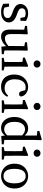

<svg xmlns="http://www.w3.org/2000/svg" viewBox="1361 -2141 793 3555"><g transform="rotate(90 1757.5 -363.5)"><path d="M200 13Q158 13 123 3.5Q88 -6 51 -25L47 -135H102L128 -16H87V-69Q112 -50 140 -41Q168 -32 202 -32Q240 -32 265 -41.5Q290 -51 302 -68.5Q314 -86 314 -108Q314 -140 291 -159.5Q268 -179 221 -195L175 -212Q139 -226 111.5 -244Q84 -262 69 -287.5Q54 -313 54 -347Q54 -384 74 -416Q94 -448 133 -468Q172 -488 228 -488Q269 -488 302.5 -477.5Q336 -467 368 -447L364 -345H312L292 -447H329V-404Q305 -423 279.5 -432.5Q254 -442 227 -442Q181 -442 157.5 -423.5Q134 -405 134 -374Q134 -341 154.5 -324Q175 -307 226 -288L257 -277Q307 -259 337.5 -236.5Q368 -214 381.5 -188Q395 -162 395 -130Q395 -92 373 -59.5Q351 -27 308 -7Q265 13 200 13Z M657 13Q596 13 561 -27.5Q526 -68 527 -167L530 -431L551 -411L459 -431V-467L606 -481L616 -471L611 -342V-176Q611 -111 631 -84.5Q651 -58 691 -58Q716 -58 741.5 -66.5Q767 -75 792.5 -92Q818 -109 842 -134L857 -91H842Q815 -55 784 -32Q753 -9 721 2Q689 13 657 13ZM844 8 831 -109V-111L834 -417L763 -431V-467L908 -481L918 -471L915 -342V-50L983 -36V0Z M1052 0V-36L1161 -56H1184L1284 -36V0ZM1125 0Q1126 -23 1126.5 -60.5Q1127 -98 1127.5 -138.5Q1128 -179 1128 -210V-257Q1128 -298 1127.5 -325.5Q1127 -353 1125 -383L1046 -392V-427L1201 -488L1216 -478L1213 -342V-210Q1213 -179 1213.5 -138.5Q1214 -98 1214.5 -60.5Q1215 -23 1216 0ZM1165 -589Q1137 -589 1117.5 -607Q1098 -625 1098 -653Q1098 -681 1117.5 -699Q1137 -717 1165 -717Q1193 -717 1212.5 -699Q1232 -681 1232 -653Q1232 -625 1212.5 -607Q1193 -589 1165 -589Z M1587 13Q1516 13 1465 -16.5Q1414 -46 1387 -101Q1360 -156 1360 -232Q1360 -313 1392.5 -370Q1425 -427 1478 -457.5Q1531 -488 1591 -488Q1636 -488 1674 -471Q1712 -454 1737 -424.5Q1762 -395 1768 -358Q1764 -339 1752.5 -329.5Q1741 -320 1722 -320Q1697 -320 1684.5 -333.5Q1672 -347 1667 -368L1643 -455L1691 -417Q1666 -431 1641 -436.5Q1616 -442 1595 -442Q1553 -442 1519.5 -419.5Q1486 -397 1467 -352.5Q1448 -308 1448 -242Q1448 -175 1470 -133Q1492 -91 1528.5 -71.5Q1565 -52 1610 -52Q1635 -52 1658.5 -57.5Q1682 -63 1705 -77.5Q1728 -92 1750 -118L1772 -100Q1753 -64 1727.5 -39Q1702 -14 1668 -0.5Q1634 13 1587 13Z M1838 0V-36L1947 -56H1970L2070 -36V0ZM1911 0Q1912 -23 1912.5 -60.5Q1913 -98 1913.5 -138.5Q1914 -179 1914 -210V-257Q1914 -298 1913.5 -325.5Q1913 -353 1911 -383L1832 -392V-427L1987 -488L2002 -478L1999 -342V-210Q1999 -179 1999.5 -138.5Q2000 -98 2000.5 -60.5Q2001 -23 2002 0ZM1951 -589Q1923 -589 1903.5 -607Q1884 -625 1884 -653Q1884 -681 1903.5 -699Q1923 -717 1951 -717Q1979 -717 1998.5 -699Q2018 -681 2018 -653Q2018 -625 1998.5 -607Q1979 -589 1951 -589Z M2350 13Q2289 13 2243 -18Q2197 -49 2171.5 -104.5Q2146 -160 2146 -233Q2146 -310 2174 -367Q2202 -424 2250 -456Q2298 -488 2359 -488Q2385 -488 2409 -480.5Q2433 -473 2456.5 -455.5Q2480 -438 2503 -407H2518L2508 -359Q2465 -401 2434 -416Q2403 -431 2374 -431Q2337 -431 2305.5 -410.5Q2274 -390 2255 -346.5Q2236 -303 2236 -235Q2236 -170 2254 -127.5Q2272 -85 2303.5 -64.5Q2335 -44 2375 -44Q2413 -44 2442.5 -62.5Q2472 -81 2506 -125L2515 -78H2503Q2485 -49 2462.5 -28.5Q2440 -8 2412.5 2.5Q2385 13 2350 13ZM2497 10 2487 -91V-93V-386L2490 -399V-649L2405 -659V-695L2561 -740L2575 -732L2571 -589V-48L2652 -36V0Z M2703 0V-36L2812 -56H2835L2935 -36V0ZM2776 0Q2777 -23 2777.5 -60.5Q2778 -98 2778.5 -138.5Q2779 -179 2779 -210V-257Q2779 -298 2778.5 -325.5Q2778 -353 2776 -383L2697 -392V-427L2852 -488L2867 -478L2864 -342V-210Q2864 -179 2864.5 -138.5Q2865 -98 2865.5 -60.5Q2866 -23 2867 0ZM2816 -589Q2788 -589 2768.5 -607Q2749 -625 2749 -653Q2749 -681 2768.5 -699Q2788 -717 2816 -717Q2844 -717 2863.5 -699Q2883 -681 2883 -653Q2883 -625 2863.5 -607Q2844 -589 2816 -589Z M3240 13Q3182 13 3129.5 -14.5Q3077 -42 3044 -97.5Q3011 -153 3011 -235Q3011 -318 3044 -374.5Q3077 -431 3129.5 -459.5Q3182 -488 3240 -488Q3298 -488 3350.5 -459.5Q3403 -431 3436.5 -374.5Q3470 -318 3470 -235Q3470 -153 3436.5 -97.5Q3403 -42 3350.5 -14.5Q3298 13 3240 13ZM3240 -32Q3283 -32 3313 -55Q3343 -78 3359 -123Q3375 -168 3375 -235Q3375 -303 3359 -349Q3343 -395 3313 -418.5Q3283 -442 3240 -442Q3197 -442 3167 -418.5Q3137 -395 3121.5 -349Q3106 -303 3106 -235Q3106 -168 3121.5 -123Q3137 -78 3167 -55Q3197 -32 3240 -32Z"/></g></svg>

Font: Source Serif 4 Variable
Style: Regular
Weight: 400
Designer: Frank Grießhammer
Foundry: Adobe
Version: Version 4.005;hotconv 1.1.0;makeotfexe 2.6.0